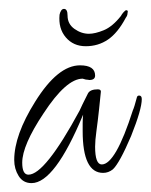

<svg xmlns="http://www.w3.org/2000/svg" viewBox="-20 -432 339 432"><path d="M51 -20Q32 -20 22 -36Q12 -52 12 -72Q12 -128 59 -203Q110 -285 160 -285Q194 -285 194 -262Q194 -252 181 -252Q180 -252 178 -252.5Q176 -253 173 -253L166 -255Q129 -255 78 -177Q30 -105 30 -66Q30 -39 44 -39Q81 -39 159 -183Q161 -188 166 -198Q171 -208 178 -222Q183 -231 200 -231Q207 -231 207 -226L203 -187Q200 -159 197 -137.5Q194 -116 194 -102Q194 -62 209 -62Q240 -62 279 -184Q282 -190 288 -213Q289 -217 293 -217Q299 -217 299 -209Q299 -186 275 -126Q249 -65 234 -51Q224 -43 212 -43Q166 -43 166 -137Q166 -145 166 -154.5Q166 -164 167 -174Q103 -20 51 -20ZM173 -328Q145 -328 128 -348Q111 -368 114 -399Q115 -404 117.5 -408Q120 -412 124 -412Q132 -412 132 -397Q132 -378 147.5 -367Q163 -356 180 -356Q194 -356 213.5 -364Q233 -372 252 -396Q254 -400 258 -404.5Q262 -409 264 -409Q269 -409 267 -403Q267 -397 263 -392Q245 -358 223 -343Q201 -328 173 -328Z"/></svg>

Font: Ole
Style: Regular
Weight: 400
Designer: Robert E. Leuschke
Foundry: Robert E. Leuschke
Version: Version 1.010; ttfautohint (v1.8.3)